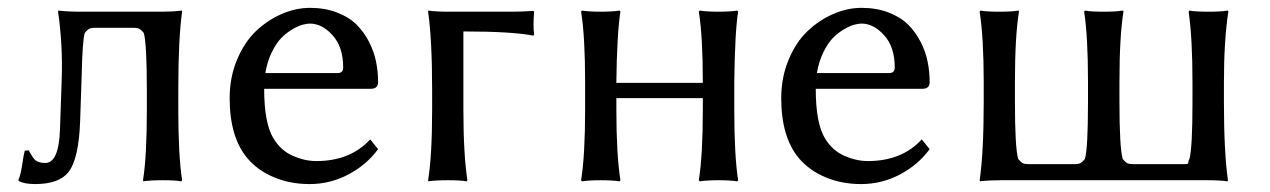

<svg xmlns="http://www.w3.org/2000/svg" viewBox="-20 -459 3235 489"><path d="M184.1 -150.9Q180.7 -53.2 153.8 -20Q129.4 9.8 69.8 9.8Q41.5 9.8 27.8 2L26.9 -1Q32.2 -11.2 36.4 -38.8Q40.5 -66.4 43 -75.2L53.2 -76.2Q64 -55.7 70.3 -50.8Q79.6 -43.9 95.2 -43.9Q129.9 -43.9 132.8 -129.9L137.2 -258.8Q140.1 -343.8 127.9 -429.2L128.9 -432.1Q151.9 -429.2 186 -429.2H391.1Q406.2 -429.2 419.2 -429.9Q432.1 -430.7 437.5 -431.6L442.9 -432.1L443.8 -429.2Q434.1 -361.3 434.1 -229V-179.2Q434.1 -63.5 443.8 0L441.9 2.9Q428.2 0 394 0Q378.4 0 366.2 0.7Q354 1.5 349.6 2L345.2 2.9L344.2 0Q354 -60.1 354 -179.2V-229Q354 -347.7 346.2 -375Q340.3 -382.3 335.4 -385.3Q330.6 -388.2 319.8 -388.2H222.2Q211.4 -388.2 206.5 -385.3Q201.7 -382.3 195.8 -375Q189.9 -355 188 -266.1Z M655.8 -272.9H839.8Q854 -272.9 854 -287.1Q854 -339.4 827.1 -369.1Q800.3 -398.9 769.5 -398.9Q761.2 -398.9 750.5 -396Q739.7 -393.1 724.6 -384.3Q709.5 -375.5 696.5 -362.3Q683.6 -349.1 672.1 -325.7Q660.6 -302.2 655.8 -272.9ZM922.9 -104 942.9 -79.1Q913.6 -39.1 867.2 -14.6Q820.8 9.8 768.6 9.8Q718.3 9.8 677.2 -7.8Q636.2 -24.9 609.9 -56.2Q564.9 -109.9 564.9 -209Q564.9 -261.7 583.5 -306.4Q602.1 -351.1 631.6 -379.4Q661.1 -407.7 697.3 -423.3Q733.4 -439 769.5 -439Q807.6 -439 838.1 -427.2Q868.7 -415.5 887.7 -396.7Q906.7 -377.9 919.7 -352.8Q932.6 -327.6 937.7 -302.2Q942.9 -276.9 942.9 -250Q942.9 -232.9 924.8 -232.9H652.8Q652.8 -144.5 676.8 -106Q695.3 -75.7 725.1 -62.5Q755.4 -48.8 785.6 -48.8Q872.1 -48.8 922.9 -104Z M1080.6 -229Q1080.6 -357.9 1070.3 -429.2L1071.3 -432.1Q1089.4 -429.2 1123.5 -429.2H1283.2Q1308.1 -429.2 1338.4 -431.2L1340.3 -429.2Q1337.4 -391.6 1340.3 -371.1L1338.4 -368.2Q1284.7 -378.9 1160.2 -378.9V-180.2Q1160.2 -66.4 1170.4 0L1168.5 2.9Q1154.8 0 1120.6 0Q1105 0 1092.5 0.7Q1080.1 1.5 1075.7 2L1071.3 2.9L1070.3 0Q1080.6 -63.5 1080.6 -180.2Z M1470.2 -250Q1470.2 -366.2 1460 -429.2L1461.9 -432.1Q1480.5 -429.2 1509.8 -429.2Q1540 -429.2 1558.1 -432.1L1560.1 -429.2Q1551.3 -373 1549.8 -250V-248H1770V-250Q1770 -366.2 1759.8 -429.2L1762.2 -432.1Q1780.3 -429.2 1810.1 -429.2Q1839.8 -429.2 1857.9 -432.1L1859.9 -429.2Q1851.6 -376.5 1850.1 -250V-179.2Q1850.1 -63.5 1859.9 0L1857.9 2.9Q1839.8 0 1810.1 0Q1780.3 0 1762.2 2.9L1759.8 0Q1770 -63.5 1770 -179.2V-209H1549.8V-179.2Q1549.8 -66.4 1560.1 0L1558.1 2.9Q1540 0 1509.8 0Q1480.5 0 1461.9 2.9L1460 0Q1470.2 -63.5 1470.2 -179.2Z M2060.5 -272.9H2244.6Q2258.8 -272.9 2258.8 -287.1Q2258.8 -339.4 2231.9 -369.1Q2205.1 -398.9 2174.3 -398.9Q2166 -398.9 2155.3 -396Q2144.5 -393.1 2129.4 -384.3Q2114.3 -375.5 2101.3 -362.3Q2088.4 -349.1 2076.9 -325.7Q2065.4 -302.2 2060.5 -272.9ZM2327.6 -104 2347.7 -79.1Q2318.4 -39.1 2272 -14.6Q2225.6 9.8 2173.3 9.8Q2123 9.8 2082 -7.8Q2041 -24.9 2014.6 -56.2Q1969.7 -109.9 1969.7 -209Q1969.7 -261.7 1988.3 -306.4Q2006.8 -351.1 2036.4 -379.4Q2065.9 -407.7 2102.1 -423.3Q2138.2 -439 2174.3 -439Q2212.4 -439 2242.9 -427.2Q2273.4 -415.5 2292.5 -396.7Q2311.5 -377.9 2324.5 -352.8Q2337.4 -327.6 2342.5 -302.2Q2347.7 -276.9 2347.7 -250Q2347.7 -232.9 2329.6 -232.9H2057.6Q2057.6 -144.5 2081.5 -106Q2100.1 -75.7 2129.9 -62.5Q2160.2 -48.8 2190.4 -48.8Q2276.9 -48.8 2327.6 -104Z M3097.2 -200.2Q3097.2 -71.3 3107.4 0L3106 2.9Q3088.4 0 3054.2 0H2528.3Q2513.2 0 2500 0.7Q2486.8 1.5 2481.4 2L2476.1 2.9L2475.1 0Q2485.4 -71.3 2485.4 -200.2V-250Q2485.4 -362.3 2475.1 -429.2L2477.1 -432.1Q2491.2 -429.2 2525.4 -429.2Q2541 -429.2 2553.2 -429.9Q2565.4 -430.7 2569.8 -431.6L2574.2 -432.1L2575.2 -429.2Q2564.9 -366.2 2564.9 -250V-200.2Q2564.9 -83 2573.2 -54.2Q2579.1 -46.9 2584 -43.9Q2588.9 -41 2599.1 -41H2717.3Q2727.5 -41 2732.4 -43.9Q2737.3 -46.9 2743.2 -54.2Q2751 -81.5 2751 -200.2V-250Q2751 -365.7 2741.2 -429.2L2743.2 -432.1Q2756.8 -429.2 2791 -429.2Q2806.6 -429.2 2818.8 -429.9Q2831.1 -430.7 2835.4 -431.6L2840.3 -432.1L2841.3 -429.2Q2831.1 -366.2 2831.1 -250V-200.2Q2831.1 -83 2839.4 -54.2Q2845.2 -46.9 2850.1 -43.9Q2855 -41 2865.2 -41H2997.1Q3003.9 -41 3005.4 -42.2Q3006.8 -43.5 3006.8 -47.1Q3006.8 -50.8 3009.3 -54.2Q3017.1 -81.5 3017.1 -200.2V-249Q3017.1 -361.8 3007.3 -429.2L3009.3 -432.1Q3023.9 -429.2 3058.1 -429.2Q3073.7 -429.2 3085.9 -429.9Q3098.1 -430.7 3103 -431.6L3107.4 -432.1L3108.4 -429.2Q3097.2 -356.4 3097.2 -249Z"/></svg>

Font: Linux Biolinum G
Style: Regular
Weight: 400
Designer: Philipp H. Poll
Foundry: Philipp H. Poll
Version: Version 1.1.0 ; ttfautohint (v1.6)